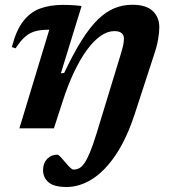

<svg xmlns="http://www.w3.org/2000/svg" viewBox="-20 -526 710 787"><path d="M252.5 240.5Q201.5 240.5 179 221.2Q156.5 202 156.5 171Q156.5 143 173.2 125.5Q190 108 215 108Q219.5 108 228.2 117.2Q237 126.5 247.5 139Q258 152 266.8 160.5Q275.5 169 281 169Q293 169 303.8 164Q314.5 159 325.2 144Q336 129 348.2 99.8Q360.5 70.5 375.5 22L472 -294Q478.5 -315 482 -328.5Q485.5 -342 486.8 -351.5Q488 -361 488 -368.5Q488 -382 478.5 -390.2Q469 -398.5 449 -398.5Q421 -398.5 392.5 -378.8Q364 -359 336.5 -321.5Q309 -284 283.2 -229.8Q257.5 -175.5 235.5 -106.5L201 0H59.5L182 -404Q181 -404 179.2 -404Q177.5 -404 176 -404Q147 -404 124.8 -398Q102.5 -392 83.2 -375.5Q64 -359 44 -328L28.5 -333Q46 -401 74.8 -438.5Q103.5 -476 144.2 -491Q185 -506 238.5 -506Q252.5 -506 264.2 -505.5Q276 -505 287.8 -504.2Q299.5 -503.5 314.5 -501.5L229.5 -225.5L243 -227Q280.5 -306 314.2 -359.8Q348 -413.5 381 -445.8Q414 -478 448.8 -492.2Q483.5 -506.5 522.5 -506.5Q578.5 -506.5 605.8 -481.2Q633 -456 633 -414Q633 -394 628 -364.2Q623 -334.5 607 -288L532 -58Q498.5 44 453.5 110.2Q408.5 176.5 357.2 208.5Q306 240.5 252.5 240.5Z"/></svg>

Font: Newsreader 9pt SemiBold
Style: Italic
Weight: 600
Italic angle: -17°
Designer: Hugues Gentile
Foundry: Production Type
Version: Version 1.003